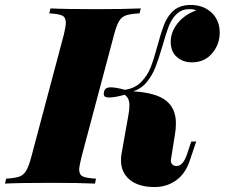

<svg xmlns="http://www.w3.org/2000/svg" viewBox="-67 -742 908 776"><path d="M726 -700Q716 -705 700 -705Q679 -705 665 -698Q651 -691 639 -677Q623 -658 612.5 -629Q602 -600 589 -554Q573 -500 560.5 -468.5Q548 -437 526 -410Q504 -383 471 -373Q565 -367 604.5 -335Q644 -303 644 -244Q644 -219 640 -198L624 -98Q622 -86 628.5 -78.5Q635 -71 646 -71Q673 -71 689 -119L706 -170H726L700 -93Q682 -39 644 -12.5Q606 14 558 14Q493 14 457.5 -15.5Q422 -45 422 -94Q422 -110 424 -119L452 -277Q456 -297 456 -316Q456 -331 451.5 -341.5Q447 -352 437 -359Q397 -348 374 -348Q360 -348 355.5 -353Q351 -358 353 -369Q355 -380 361.5 -384.5Q368 -389 381 -389Q401 -389 438 -379Q479 -385 504 -411Q529 -437 542 -470Q555 -503 570 -559Q584 -611 595 -639.5Q606 -668 624 -689Q653 -722 703 -722Q755 -722 788 -691Q821 -660 821 -610Q821 -563 790.5 -526.5Q760 -490 708 -490Q673 -490 648 -511.5Q623 -533 623 -573Q623 -613 651 -648Q679 -683 726 -700ZM253 -57Q253 -36 267.5 -29Q282 -22 321 -20L317 0Q256 -3 140 -3Q14 -3 -47 0L-42 -20Q-7 -22 10.5 -28Q28 -34 38.5 -51.5Q49 -69 59 -106L191 -602Q199 -636 199 -650Q199 -672 184.5 -679Q170 -686 132 -688L137 -708Q195 -705 324 -705Q431 -705 502 -708L497 -688Q460 -686 442.5 -680Q425 -674 414.5 -657Q404 -640 394 -602L262 -106Q253 -68 253 -57Z"/></svg>

Font: Playfair Display SC Black
Style: Italic
Weight: 900
Italic angle: -14°
Designer: Claus Eggers Sørensen
Foundry: Claus Eggers Sørensen
Version: Version 1.200; ttfautohint (v1.6)